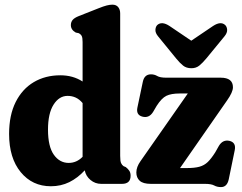

<svg xmlns="http://www.w3.org/2000/svg" viewBox="-20 -768 1010 802"><path d="M18 -208.5Q18 -287 45.5 -341.8Q73 -396.5 121.2 -425Q169.5 -453.5 232 -453.5Q285 -453.5 325 -427.5V-592.5Q325 -610.5 321.2 -617.8Q317.5 -625 308.5 -629.5L296.5 -632Q276 -643.5 276 -663Q276 -675.5 283.2 -684.5Q290.5 -693.5 309.5 -701L390.5 -733Q413 -742 425.8 -745.2Q438.5 -748.5 449.5 -748.5Q465.5 -748.5 473.8 -738.2Q482 -728 482 -712V-117Q482 -95 485.8 -86.8Q489.5 -78.5 496 -74L505.5 -70Q515 -62.5 520.2 -54.5Q525.5 -46.5 525.5 -34Q525.5 0 489.5 0H402.5Q377.5 0 358 -16.2Q338.5 -32.5 334 -56.5Q304.5 -24.5 269.5 -7.2Q234.5 10 192.5 10Q115 10 66.5 -49Q18 -108 18 -208.5ZM180.5 -226.5Q180.5 -156 204.8 -121.8Q229 -87.5 267 -87.5Q300 -87.5 325 -113V-337.5Q311.5 -353.5 296 -360.5Q280.5 -367.5 262.5 -367.5Q227 -367.5 203.8 -331Q180.5 -294.5 180.5 -226.5ZM928.5 -348.5 732 -66H760.5Q792.5 -66 812.8 -71.5Q833 -77 847.8 -91.2Q862.5 -105.5 879 -131.5L894.5 -159Q911 -186 939 -179.5Q967 -172.5 960.5 -140.5L935.5 -19Q928.5 13.5 903 13.5Q887 13.5 874.8 6.8Q862.5 0 835.5 0H610Q577.5 0 563.5 -13Q549.5 -26 549.5 -47.5Q549.5 -70.5 567 -95L764.5 -377.5H731Q695 -377.5 675 -367.8Q655 -358 634.5 -326L619.5 -300.5Q602.5 -273 574 -281Q547.5 -288.5 554 -319L576.5 -426Q583 -457.5 610.5 -457.5Q625 -457.5 636.8 -450.5Q648.5 -443.5 675 -443.5H902Q953 -443.5 953 -403.5Q953 -383 928.5 -348.5ZM841.5 -523.5Q826.5 -505.5 812.8 -494.2Q799 -483 779.5 -483Q758.5 -483 744.8 -494Q731 -505 716 -523.5L640.5 -616Q628.5 -630.5 629.2 -643.5Q630 -656.5 637 -663.5Q656 -680.5 688 -659.5L779 -598L870 -659.5Q902 -680.5 920.5 -663.5Q928 -656.5 928.8 -643.5Q929.5 -630.5 917.5 -616Z"/></svg>

Font: Fraunces 144pt SuperSoft
Style: Bold
Weight: 700
Version: Version 1.000;[b76b70a41]